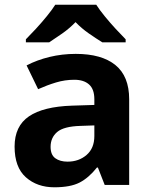

<svg xmlns="http://www.w3.org/2000/svg" viewBox="-20 -786 644 816"><path d="M302 -557Q412 -557 470.5 -509.5Q529 -462 529 -364V0H425L396 -74H392Q357 -30 318 -10Q279 10 211 10Q138 10 90 -32.5Q42 -75 42 -163Q42 -250 103 -291.5Q164 -333 286 -337L381 -340V-364Q381 -407 358.5 -427Q336 -447 296 -447Q256 -447 218 -435.5Q180 -424 142 -407L93 -508Q137 -531 190.5 -544Q244 -557 302 -557ZM323 -251Q251 -249 223 -225Q195 -201 195 -162Q195 -128 215 -113.5Q235 -99 267 -99Q315 -99 348 -127.5Q381 -156 381 -208V-253ZM389 -766Q403 -744 425.5 -716.5Q448 -689 472 -663Q496 -637 514 -619V-606H415Q389 -622 358 -643.5Q327 -665 301 -692Q275 -665 245 -644Q215 -623 189 -606H90V-619Q109 -638 132.5 -663.5Q156 -689 178.5 -716.5Q201 -744 215 -766Z"/></svg>

Font: Noto Sans Gunjala Gondi
Style: Regular
Weight: 400
Designer: Ek Type
Foundry: Ek Type
Version: Version 1.004